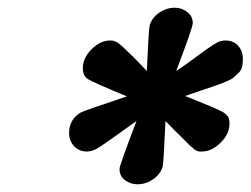

<svg xmlns="http://www.w3.org/2000/svg" viewBox="-20 -770 650 498"><path d="M159.2 -424.8Q159.2 -460 189 -478Q197.8 -482.9 309.1 -520Q217.3 -558.1 208 -564.9Q194.8 -573.7 194.8 -592.8Q194.8 -619.6 217.5 -642.3Q240.2 -665 266.1 -665Q270 -665 272.5 -664.6Q274.9 -664.1 278.6 -662.6Q282.2 -661.1 284.7 -659.7Q287.1 -658.2 291.5 -654.5Q295.9 -650.9 299.6 -647.5Q303.2 -644 310.5 -637Q317.9 -629.9 324 -624Q330.1 -618.2 340.6 -607.2Q351.1 -596.2 360.8 -585.9Q365.7 -694.8 368.2 -704.1Q374 -724.1 393.1 -737.1Q412.1 -750 433.1 -750Q451.2 -750 465.6 -739Q480 -728 480 -710Q480 -698.7 437 -585.9Q452.1 -595.7 467.5 -606.9Q482.9 -618.2 491.5 -624.5Q500 -630.9 510 -637.9Q520 -645 524.9 -648.4Q529.8 -651.9 535.9 -655.5Q542 -659.2 544.9 -660.6Q547.9 -662.1 552 -663.1Q556.2 -664.1 558.6 -664.6Q561 -665 564.9 -665Q585 -665 597.4 -651.6Q609.9 -638.2 609.9 -617.2Q609.9 -605 607.9 -596.4Q606 -587.9 598.4 -580.6Q590.8 -573.2 585.4 -568.6Q580.1 -564 564 -557.4Q547.9 -550.8 537.4 -547.4Q526.9 -543.9 502 -535.4Q477.1 -526.9 460 -521Q473.1 -516.1 487.5 -510Q502 -503.9 510.5 -500.5Q519 -497.1 529.1 -492.9Q539.1 -488.8 543.9 -486.3Q548.8 -483.9 554.9 -481Q561 -478 563.5 -475.6Q565.9 -473.1 568.8 -470.5Q571.8 -467.8 573 -464.4Q574.2 -460.9 574.7 -457.5Q575.2 -454.1 575.2 -449.2Q575.2 -422.4 552 -399.7Q528.8 -377 503.9 -377Q500 -377 497.6 -377Q495.1 -377 491.5 -378.4Q487.8 -379.9 485.8 -381.3Q483.9 -382.8 479.5 -386.5Q475.1 -390.1 471.4 -393.6Q467.8 -397 460.9 -404.1Q454.1 -411.1 448 -417Q441.9 -422.9 430.4 -434.3Q418.9 -445.8 409.2 -456.1Q404.3 -347.2 401.9 -337.9Q396 -317.9 377 -304.9Q357.9 -292 336.9 -292Q318.8 -292 304.4 -302.5Q290 -313 290 -332Q290 -340.8 334 -456.1Q317.9 -444.8 293 -426.8Q244.1 -391.6 231 -384.3Q217.8 -377 205.1 -377Q185.1 -377 172.1 -390.9Q159.2 -404.8 159.2 -424.8Z"/></svg>

Font: CMU Sans Serif
Style: BoldOblique
Weight: 700
Italic angle: -12°
Version: Version 0.7.0